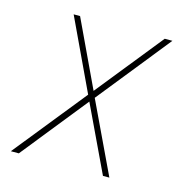

<svg xmlns="http://www.w3.org/2000/svg" viewBox="-87 -626 673 706"><g transform="rotate(15 250.0 -273.0)"><path d="M132.8 -545.9 252 -293 455.1 -545.9H484.4L262.7 -269.5L390.6 0H366.2L247.1 -251L45.9 0H15.6L236.3 -274.4L108.4 -545.9Z"/></g></svg>

Font: Inter Tight Thin
Style: Italic
Weight: 250
Italic angle: -9.39999°
Designer: Rasmus Andersson
Foundry: rsms
Version: Version 3.004